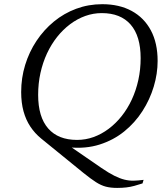

<svg xmlns="http://www.w3.org/2000/svg" viewBox="-20 -700 778 916"><path d="M377.5 124.5 176.5 -39Q146 -64 124.8 -96Q103.5 -128 92.2 -169Q81 -210 81 -261Q81 -328 100 -390Q119 -452 154 -504.8Q189 -557.5 237 -597Q285 -636.5 343.5 -658.2Q402 -680 468 -680Q549 -680 608.2 -647.8Q667.5 -615.5 699.8 -555Q732 -494.5 732 -409Q732 -348.5 713.5 -286.8Q695 -225 659.5 -169.8Q624 -114.5 572.8 -73Q521.5 -31.5 455.5 -10.5Q389.5 10.5 310.5 3L285.5 -21.5L463.5 101Q498.5 125 525 138.2Q551.5 151.5 573.8 157Q596 162.5 617.8 162Q639.5 161.5 665 158L660 175Q638.5 182 620 187Q601.5 192 582.2 194.2Q563 196.5 539 196.5Q508 196.5 485 190.5Q462 184.5 437.8 169Q413.5 153.5 377.5 124.5ZM162 -247.5Q162 -142 209.8 -87.2Q257.5 -32.5 347.5 -32.5Q388.5 -32.5 426.5 -46.2Q464.5 -60 498.5 -85.5Q532.5 -111 560.5 -146.2Q588.5 -181.5 608.8 -225Q629 -268.5 640 -318.5Q651 -368.5 651 -422.5Q651 -528 603.2 -582.8Q555.5 -637.5 465.5 -637.5Q425 -637.5 386.8 -623.8Q348.5 -610 314.5 -584.5Q280.5 -559 252.5 -523.8Q224.5 -488.5 204.2 -445Q184 -401.5 173 -351.8Q162 -302 162 -247.5Z"/></svg>

Font: Newsreader Text
Style: Italic
Weight: 400
Italic angle: -17°
Designer: Hugues Gentile
Foundry: Production Type
Version: Version 1.001